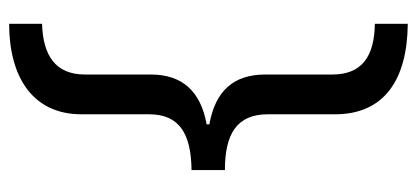

<svg xmlns="http://www.w3.org/2000/svg" viewBox="-266 -488 912 420"><g transform="rotate(-90 190.0 -278.0)"><path d="M348 158V86C277 85 237 58 237 -7V-154C237 -222 202 -263 128 -276V-282C201 -295 237 -336 237 -404V-548C237 -613 279 -640 348 -642V-714C231 -714 150 -662 150 -556V-408C150 -341 107 -316 28 -315V-242C107 -242 150 -216 150 -148V-1C150 106 225 157 348 158Z"/></g></svg>

Font: Noto Sans Arabic
Style: Regular
Weight: 400
Designer: Monotype Design Team, Nadine Chahine, Nizar Qandah and Khaled Hosny
Foundry: Monotype Imaging Inc.
Version: Version 2.012